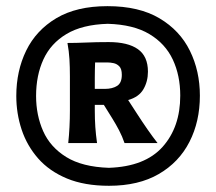

<svg xmlns="http://www.w3.org/2000/svg" viewBox="-20 -869 699 621"><path d="M327.6 -849.1Q429.7 -849.1 495.8 -809.8Q562 -770.5 594.2 -704.8Q626.5 -639.2 626.5 -559.6Q626.5 -476.1 592.8 -410.2Q559.1 -344.2 493.7 -306.2Q428.2 -268.1 332.5 -268.1Q253.4 -268.1 196.5 -291.7Q139.6 -315.4 103.5 -356.4Q67.4 -397.5 50 -449.7Q32.7 -502 32.7 -558.6Q32.7 -639.6 64.7 -705.3Q96.7 -771 162.1 -810.1Q227.5 -849.1 327.6 -849.1ZM328.6 -792Q246.1 -789.6 195.1 -759Q144 -728.5 120.4 -676.8Q96.7 -625 96.7 -558.6Q96.7 -496.6 119.6 -444.8Q142.6 -393.1 194.3 -361.1Q246.1 -329.1 332 -326.2Q448.7 -330.1 505.9 -394Q563 -458 563 -559.6Q563 -625 538.8 -676.5Q514.6 -728 463.1 -758.8Q411.6 -789.6 328.6 -792ZM331.5 -732.9Q393.6 -732.9 426 -710Q458.5 -687 458.5 -637.2Q458.5 -605.5 443.8 -580.3Q429.2 -555.2 394.5 -545.4L423.3 -501Q439 -476.6 456.8 -450.9Q474.6 -425.3 489.7 -406.2H382.8Q375.5 -427.7 365 -447.8Q354.5 -467.8 343.3 -485.8L315.9 -529.8H286.6V-512.7Q286.6 -482.9 288.3 -458.3Q290 -433.6 293.9 -406.2H200.7Q206.1 -456.5 206.1 -512.7V-622.1Q206.1 -652.3 204.6 -677.7Q203.1 -703.1 198.2 -730Q225.6 -730 258.3 -731.4Q291 -732.9 331.5 -732.9ZM328.1 -667H287.6Q287.1 -655.3 286.9 -643.1Q286.6 -630.9 286.6 -617.7V-581.5H318.8Q343.3 -581.5 358.6 -591.1Q374 -600.6 374 -627Q374 -646 366 -654.3Q357.9 -662.6 347.2 -664.8Q336.4 -667 328.1 -667Z"/></svg>

Font: Pinar-DS4-FD ExtraBold
Style: Regular
Weight: 800
Designer: Amin Abedi
Version: Version 3.000